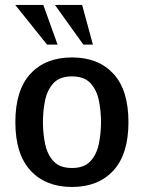

<svg xmlns="http://www.w3.org/2000/svg" viewBox="-20 -743 581 775"><path d="M270.5 11.7Q164.6 11.7 103.3 -54.4Q42 -120.6 42 -250Q42 -379.9 103.3 -445.6Q164.6 -511.2 270.5 -511.2Q376.5 -511.2 437.5 -445.6Q498.5 -379.9 498.5 -250Q498.5 -120.6 437.5 -54.4Q376.5 11.7 270.5 11.7ZM270.5 -64.9Q319.8 -64.9 345 -92.3Q370.1 -119.6 378.9 -162.1Q387.7 -204.6 387.7 -250Q387.7 -295.9 378.9 -338.1Q370.1 -380.4 345 -407.5Q319.8 -434.6 270.5 -434.6Q221.2 -434.6 196 -407.5Q170.9 -380.4 162.1 -338.1Q153.3 -295.9 153.3 -250Q153.3 -204.6 162.1 -162.1Q170.9 -119.6 196 -92.3Q221.2 -64.9 270.5 -64.9ZM169.9 -563 41.5 -723.1H154.8L212.4 -563ZM316.4 -563 201.7 -723.1H311.5L355 -563Z"/></svg>

Font: Pontano Sans
Style: Bold
Weight: 700
Designer: Vernon Adams
Foundry: Vernon Adams
Version: Version 2.001